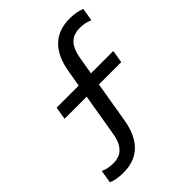

<svg xmlns="http://www.w3.org/2000/svg" viewBox="-216 -772 998 998"><g transform="rotate(-45 283.5 -272.5)"><path d="M102.5 110Q79.2 110 56.2 106.2Q33.3 102.5 17.5 95L29.2 23.3Q43.3 30.8 62.5 34.6Q81.7 38.3 100 38.3Q124.2 38.3 145.8 29.6Q167.5 20.8 184.2 -4.2Q200.8 -29.2 208.3 -76.7L246.7 -305H84.2L95.8 -375H258.3L273.3 -463.3Q305 -655 471.7 -655Q495 -655 517.9 -651.2Q540.8 -647.5 556.7 -640L545 -568.3Q530.8 -575.8 511.7 -579.6Q492.5 -583.3 473.3 -583.3Q449.2 -583.3 427.1 -574.6Q405 -565.8 388.8 -541.2Q372.5 -516.7 364.2 -468.3L348.3 -375H512.5L500.8 -305H336.7L299.2 -81.7Q267.5 110 102.5 110Z"/></g></svg>

Font: Familjen Grotesk GF
Style: Regular
Weight: 400
Designer: Anders Wikstroem, Jonas Baeckman, Matilda Gysing, Kristian Moeller
Foundry: Familjen STHLM AB
Version: Version 2.000; Beta; Release 4; Build 6